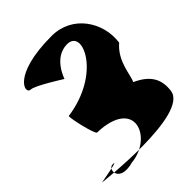

<svg xmlns="http://www.w3.org/2000/svg" viewBox="-336 -1281 1558 1558"><g transform="rotate(-45 442.5 -502.0)"><path d="M106 -913C40 -913 75 -1101 533 -1101C769 -1101 911 -885 882 -675C762 -573 765 -420 736 -368C863 -310 920 -230 902 -100C869 137 -20 29 -20 29C-20 29 231 -14 145 -14C86 -14 75 138 268 86C534 60 663 -273 238 -286C216 -300 167 -511 171 -543C603 -602 757 -965 574 -965C418 -965 360 -780 360 -780C360 -780 152 -913 106 -913Z"/></g></svg>

Font: Chaingun
Style: Ita
Weight: 400
Version: Version 0.91